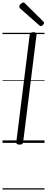

<svg xmlns="http://www.w3.org/2000/svg" viewBox="-20 -1149 378 1544"><path d="M137 14Q122 14 116 9Q110 4 111 -6L219 -871Q221 -881 228 -885.5Q235 -890 249 -890Q263 -890 269.5 -885.5Q276 -881 274 -871L166 -5Q165 4 158.5 9Q152 14 137 14ZM309 -939Q305 -939 302 -941Q299 -943 295 -946L142 -1081Q138 -1086 136.5 -1089Q135 -1092 135 -1096Q135 -1103 140.5 -1110.5Q146 -1118 154 -1123.5Q162 -1129 168 -1129Q173 -1129 176 -1126.5Q179 -1124 183 -1120L328 -976Q333 -972 333.5 -969Q334 -966 334 -964Q334 -957 325 -948Q316 -939 309 -939ZM0 365H338V375H0ZM0 -20H338V0H0ZM0 -505H338V-500H0ZM0 -885H338V-875H0Z"/></svg>

Font: Playwrite GB S Guides
Style: Italic
Weight: 400
Italic angle: -7.01216°
Designer: Veronika Burian, José Scaglione
Foundry: TypeTogether
Version: Version 1.002